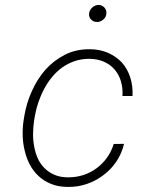

<svg xmlns="http://www.w3.org/2000/svg" viewBox="-20 -734 627 764"><path d="M251 -28.3Q220.2 -28.3 197 -38.3Q173.8 -48.3 157.2 -64.9Q140.6 -81.1 130.6 -103.3Q120.6 -125.5 116.2 -150.4Q111.3 -175.3 111.6 -201.9Q111.8 -228.5 115.7 -253.9L119.1 -274.4Q124 -301.8 133.5 -329.3Q143.1 -356.9 156.7 -381.8Q169.9 -406.7 188 -428.5Q206.1 -450.2 228.5 -466.3Q251 -481.9 277.8 -491Q304.7 -500 335.9 -500Q368.7 -499.5 393.8 -488.3Q418.9 -477.1 436 -457.5Q453.1 -437.5 461.2 -410.6Q469.2 -383.8 467.3 -352.1H507.3Q509.3 -391.6 498.3 -425.8Q487.3 -460 465.3 -484.9Q442.4 -509.3 409.9 -523.7Q377.4 -538.1 336.9 -538.1Q282.2 -538.6 237.8 -515.9Q193.4 -493.2 160.6 -456.5Q127.9 -418.9 106.7 -371.3Q85.4 -323.7 77.1 -274.4L73.7 -253.4Q69.3 -223.6 70.3 -193.4Q71.3 -163.1 78.1 -135.3Q85 -105 98.9 -78.6Q112.8 -52.2 134.3 -32.7Q155.3 -13.2 184.3 -1.7Q213.4 9.8 250.5 9.8Q290 10.3 326.2 -2.2Q362.3 -14.6 392.1 -37.6Q421.9 -59.6 443.1 -91.3Q464.4 -123 473.6 -161.6L432.6 -161.1Q423.3 -131.3 405.8 -106.7Q388.2 -82 364.7 -64.9Q340.8 -46.9 312 -37.6Q283.2 -28.3 251 -28.3ZM334.5 -680.2Q333 -666 342.5 -656.2Q352.1 -646.5 366.2 -646.5Q379.9 -646.5 391.1 -656.2Q402.3 -666 403.3 -679.7Q404.8 -693.8 395.3 -704.1Q385.7 -714.4 371.6 -714.4Q357.9 -713.9 346.9 -703.9Q335.9 -693.8 334.5 -680.2Z"/></svg>

Font: Roboto Mono ExtraLight
Style: Italic
Weight: 250
Italic angle: -10°
Monospace: yes
Designer: Google
Version: Version 3.000